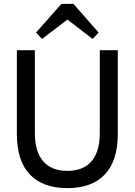

<svg xmlns="http://www.w3.org/2000/svg" viewBox="-20 -959 696 991"><path d="M328 12Q201 12 134 -58.5Q67 -129 67 -268V-700H160V-272Q160 -175 203.5 -126Q247 -77 328 -77Q409 -77 452 -126Q495 -175 495 -272V-700H588V-268Q588 -129 521 -58.5Q454 12 328 12ZM297 -939H359L489 -791L458 -758L328 -858L197 -758L166 -791Z"/></svg>

Font: Zen Kaku Gothic Antique Medium
Style: Regular
Weight: 500
Designer: Yoshimichi Ohira
Foundry: Positype
Version: Version 1.002